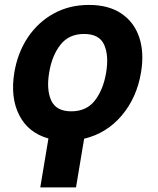

<svg xmlns="http://www.w3.org/2000/svg" viewBox="-20 -573 653 796"><path d="M180.8 1.1Q96.9 -22.4 59.7 -95.7Q22.4 -169 39.4 -272.4Q53.3 -355.1 95.7 -418.3Q138.1 -481.5 202.9 -517Q267.8 -552.6 348.7 -552.6Q430 -552.6 483 -517Q535.9 -481.5 557.2 -418.3Q578.5 -355.1 564.6 -272.4Q547.2 -168 484.7 -94.1Q422.2 -20.2 328.8 2.1L295.1 203.8H147ZM275.6 -111.5Q338.8 -111.5 373.6 -156.6Q408.4 -201.7 420.1 -272.4Q431.8 -343 411.8 -387.6Q391.7 -432.2 328.5 -432.2Q265.6 -432.2 230.5 -387.3Q195.3 -342.3 183.9 -272.4Q171.9 -201.7 192.3 -156.6Q212.7 -111.5 275.6 -111.5Z"/></svg>

Font: Inter UI
Style: Bold Italic
Weight: 700
Italic angle: 9.39999°
Designer: Rasmus Andersson
Foundry: rsms
Version: 3.2;8d6f07862